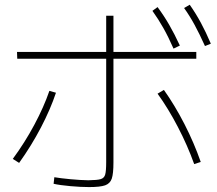

<svg xmlns="http://www.w3.org/2000/svg" viewBox="-20 -800 904 799"><path d="M203.1 -35.2 206.1 -62.5Q231.9 -58.1 273.4 -54.2Q314.9 -50.3 347.7 -49.8Q385.3 -50.3 399.4 -54.7Q413.6 -59.1 417.7 -73.5Q421.9 -87.9 421.9 -126V-555.7H51.8L50.8 -584H421.9V-734.4H452.1V-584H796.9V-555.7H452.1V-124Q452.1 -77.1 445.1 -56.6Q438 -36.1 417.5 -28.8Q397 -21.5 350.6 -21.5Q316.4 -21.5 272.7 -25.4Q229 -29.3 203.1 -35.2ZM185.5 -421.9 212.9 -414.1Q189.9 -345.2 150.4 -269.5Q110.8 -193.8 59.6 -122.1L33.2 -138.7Q83.5 -207 123 -281Q162.6 -355 185.5 -421.9ZM635.7 -410.2 662.1 -425.8Q707.5 -361.8 747.6 -283.7Q787.6 -205.6 815.4 -126L788.1 -117.2Q760.3 -194.8 720.2 -271.7Q680.2 -348.6 635.7 -410.2ZM614.3 -754.9 635.7 -770.5Q662.1 -734.9 684.1 -696.8Q706.1 -658.7 728.5 -610.4L702.1 -597.7Q680.7 -646.5 659.9 -683.3Q639.2 -720.2 614.3 -754.9ZM746.1 -766.6 769.5 -780.3Q794.9 -744.1 815.9 -705.3Q836.9 -666.5 857.4 -618.2L833 -608.4Q810.1 -659.2 789.8 -696.5Q769.5 -733.9 746.1 -766.6Z"/></svg>

Font: Pretendard GOV Thin
Style: Regular
Weight: 100
Designer: Base glyphs from Inter by Rasmus Andersson; Hangeul glyphs from Noto Sans CJK(Source Han Sans) by Jang Soo-young and Kan
Foundry: Kil Hyung-jin
Version: Version 1.309